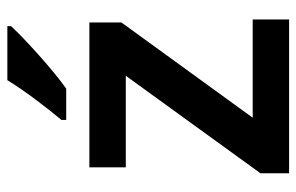

<svg xmlns="http://www.w3.org/2000/svg" viewBox="-162 -644 806 522"><g transform="rotate(-90 241.0 -383.0)"><path d="M431 -756V-766H284C257 -721 207 -656 176 -619V-606H261C311 -641 397 -719 431 -756ZM449 0V-99H182L441 -456V-543H47V-444H296L31 -78V0Z"/></g></svg>

Font: Noto Sans Balinese SemiBold
Style: Regular
Weight: 600
Designer: Aditya Bayu, David Williams
Foundry: David Williams
Version: Version 2.005